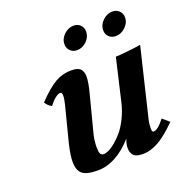

<svg xmlns="http://www.w3.org/2000/svg" viewBox="-117 -729 806 844"><g transform="rotate(-20 286.0 -307.5)"><path d="M279.8 -314.9 237.8 -152.8Q229 -120.1 229 -87.9Q229 -67.4 233.2 -58.1Q237.3 -48.8 249 -48.8Q258.3 -48.8 272.7 -55.4Q287.1 -62 305.4 -77.1Q323.7 -92.3 341.1 -113.3Q358.4 -134.3 374.3 -166.5Q390.1 -198.7 398.9 -235.8L444.8 -433.1Q459.5 -433.1 499.5 -437.3Q539.6 -441.4 563 -445.8L485.8 -125Q481 -106 481 -83Q481 -66.9 488.8 -66.9Q508.3 -66.9 541 -108.9L571.8 -82Q524.4 -34.2 486.3 -12.2Q448.2 9.8 410.2 9.8Q392.1 9.8 380.4 5.1Q368.7 0.5 363.8 -8.1Q358.9 -16.6 357.4 -23.4Q356 -30.3 356 -39.1Q356 -57.1 365.2 -79.1Q285.6 9.8 200.2 9.8Q147.9 9.8 127.9 -7.1Q107.9 -23.9 107.9 -64Q107.9 -91.8 119.1 -141.1L162.1 -309.1Q168.9 -335.9 168.9 -351.1Q168.9 -367.2 161.1 -367.2Q140.1 -367.2 106.9 -325.2Q89.4 -334 79.1 -352.1Q129.9 -404.8 164.6 -424.3Q199.2 -443.8 238.8 -443.8Q257.3 -443.8 269.3 -439.2Q281.2 -434.6 286.1 -426Q291 -417.5 292.5 -410.6Q293.9 -403.8 293.9 -395Q293.9 -366.7 279.8 -314.9ZM432.1 -560.1Q432.1 -586.4 452.4 -605.7Q472.7 -625 498 -625Q517.1 -625 529.5 -612.5Q542 -600.1 542 -581.1Q542 -557.1 521.7 -537.6Q501.5 -518.1 476.1 -518.1Q457 -518.1 444.6 -530Q432.1 -542 432.1 -560.1ZM251 -561Q251 -586.4 271.2 -605.7Q291.5 -625 315.9 -625Q335.4 -625 347.7 -612.8Q359.9 -600.6 359.9 -582Q359.9 -556.6 340.1 -537.4Q320.3 -518.1 294.9 -518.1Q275.9 -518.1 263.4 -530.5Q251 -543 251 -561Z"/></g></svg>

Font: Linux Libertine
Style: Bold Italic
Weight: 700
Italic angle: -11.5°
Designer: Philipp H. Poll
Foundry: Philipp H. Poll
Version: Version 4.0.5